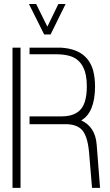

<svg xmlns="http://www.w3.org/2000/svg" viewBox="-20 -916 537 936"><path d="M121.1 -896.5H156.2L210.9 -786.1L264.6 -896.5H299.8L226.6 -748H195.3ZM41 0V-683.6H80.1V0ZM124 -310.5V-348.6H280.3Q371.1 -348.6 393.6 -419.9Q403.3 -451.2 403.3 -496.1Q403.3 -612.3 328.1 -640.6Q297.9 -651.4 254.9 -651.4H124V-683.6H276.4Q403.3 -676.8 433.6 -574.2Q443.4 -538.1 443.4 -493.2Q442.4 -367.2 376 -329.1Q444.3 -297.9 451.2 -211.9L467.8 0H428.7L414.1 -173.8Q406.2 -261.7 373 -289.1Q344.7 -312.5 291 -310.5Z"/></svg>

Font: Post No Bills Colombo Light
Style: Regular
Weight: 300
Designer: Kosala Senevirathne, Siva Puranthara, Lasantha Premarathna, Tharique Azeez
Foundry: Mooniak
Version: Version 1.220 ; ttfautohint (v1.6)